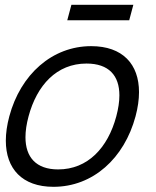

<svg xmlns="http://www.w3.org/2000/svg" viewBox="-20 -742 632 778"><path d="M252.6 -660H503.6L520.3 -722.5H269.3ZM196.7 15C356.7 15 483.6 -100.5 529.2 -270.5C538.6 -305.6 543.3 -338.5 543.3 -368.6C543.3 -481.7 477.4 -555 349.4 -555C191.4 -555 63.2 -440.5 17.7 -270.5C8.3 -235.3 3.6 -202.3 3.6 -172.1C3.6 -58.6 69.5 15 196.7 15ZM215.6 -55.5C126.4 -55.5 83.2 -104.9 83.2 -186C83.2 -211.3 87.4 -239.6 95.7 -270.5C129.5 -396.5 209.5 -484.5 330.5 -484.5C421 -484.5 463.8 -435.9 463.8 -355.5C463.8 -330.2 459.5 -301.7 451.2 -270.5C417 -143 335.6 -55.5 215.6 -55.5Z"/></svg>

Font: Manrope
Style: RegularItalic
Weight: 400
Italic angle: -15°
Designer: Mikhail Sharanda
Foundry: Mikhail Sharanda
Version: Version 4.502;hotconv 1.0.109;makeotfexe 2.5.65596